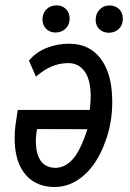

<svg xmlns="http://www.w3.org/2000/svg" viewBox="-20 -706 497 735"><path d="M189.9 -63.5Q190.9 -63.5 191.9 -63.5Q228 -63.5 257.8 -95.7Q288.1 -128.9 314.5 -211.4L122.1 -211.9L119.6 -198.2Q117.2 -182.6 117.2 -166Q117.2 -160.6 117.7 -154.8L119.1 -137.2Q129.4 -65.9 189.9 -63.5ZM248.5 -538.6Q321.3 -537.6 363.8 -483.4Q406.2 -429.2 409.2 -334.5Q409.7 -326.2 409.7 -318.4Q410.2 -234.4 381.8 -160.2Q351.6 -78.1 299.3 -33.2Q249.5 9.8 189 9.8Q186.5 9.8 183.6 9.8Q120.1 7.8 82.3 -32.5Q44.4 -72.8 37.6 -144Q36.1 -161.6 36.1 -178.7Q36.1 -202.1 39.1 -225.6L47.9 -285.2H323.7L326.7 -319.8Q327.1 -329.1 327.1 -338.4Q327.1 -393.6 308.6 -425.3Q287.1 -462.4 245.1 -464.4Q242.7 -464.4 240.2 -464.4Q176.3 -464.4 117.7 -412.6L90.8 -474.1Q120.1 -508.3 162.1 -523.9Q201.7 -538.6 243.2 -538.6Q246.1 -538.6 248.5 -538.6ZM360.8 -668.9Q375 -684.1 397.9 -685.1Q398.9 -685.1 399.4 -685.1Q421.9 -685.1 436 -671.1Q450.2 -657.2 450.2 -634.8Q450.2 -633.8 450.2 -633.3Q450.2 -610.4 435.5 -595.9Q420.9 -581.5 397.9 -580.6Q397 -580.6 396.5 -580.6Q375 -580.6 360.6 -594.2Q346.2 -607.9 346.2 -629.9Q346.2 -653.3 360.8 -668.9ZM142.6 -632.3Q143.1 -654.8 157.2 -669.7Q171.4 -684.6 194.8 -685.5Q195.8 -685.5 196.3 -685.5Q217.8 -685.5 232.2 -671.6Q246.6 -657.7 246.6 -635.7Q246.6 -611.8 231.9 -597.2Q217.3 -582.5 194.3 -581.5Q193.4 -581.5 192.9 -581.5Q170.9 -581.5 157.2 -595.2Q142.6 -609.4 142.6 -632.3Z"/></svg>

Font: MAUL Condensed Italic
Style: Condenced Regular Italic
Weight: 400
Italic angle: -12°
Designer: MAUL
Version: Version 1.0; 2020; ttfautohint (v1.8.3)